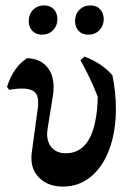

<svg xmlns="http://www.w3.org/2000/svg" viewBox="-20 -677 493 709"><path d="M96 -93Q96 -105 97 -111L120 -281Q121 -288 121 -300Q121 -326 107 -338Q93 -350 63 -350Q38 -350 14 -345L6 -356Q29 -430 80 -462Q126 -461 152 -432Q178 -403 178 -354Q178 -339 175 -321L156 -203Q154 -189 154 -183Q154 -150 172.5 -130.5Q191 -111 223 -111Q336 -111 341 -320Q311 -395 277 -455L292 -468Q356 -444 395 -399Q408 -337 408 -275Q408 -192 384 -126.5Q360 -61 315.5 -24.5Q271 12 213 12Q160 12 128 -17.5Q96 -47 96 -93ZM86 -599Q86 -624 102 -640.5Q118 -657 143 -657Q166 -657 179 -642.5Q192 -628 192 -606Q192 -582 176 -565.5Q160 -549 135 -549Q112 -549 99 -563.5Q86 -578 86 -599ZM257 -599Q257 -624 273 -640.5Q289 -657 314 -657Q337 -657 350 -642.5Q363 -628 363 -606Q363 -582 347 -565.5Q331 -549 306 -549Q283 -549 270 -563.5Q257 -578 257 -599Z"/></svg>

Font: Alegreya Medium
Style: Regular
Weight: 500
Designer: Juan Pablo del Peral
Foundry: Huerta Tipografica
Version: Version 2.007; ttfautohint (v1.6)